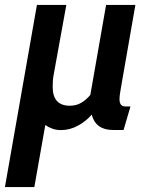

<svg xmlns="http://www.w3.org/2000/svg" viewBox="-44 -518 606 780"><path d="M140 -10 95.5 242H-24L106 -498H225.5L173.5 -211.5Q171.5 -201.5 170.8 -188.2Q170 -175 170 -165.5Q170 -88.5 239.5 -88.5Q266 -88.5 286.2 -100.5Q306.5 -112.5 323 -132.5L387 -498H506L449 -171.5Q446 -154.5 443.8 -140.2Q441.5 -126 441.5 -115Q441.5 -85.5 465 -85.5H486L458 10H414.5Q345 10 328.5 -52.5Q306.5 -26 273.2 -7.8Q240 10.5 204 10.5Q184.5 10.5 168.8 4.8Q153 -1 140 -10Z"/></svg>

Font: Cabin Condensed
Style: Bold Italic
Weight: 700
Width: 3
Italic angle: -10°
Designer: Pablo Impallari
Foundry: Pablo Impallari. http://www.impallari.com Igino Marini. http://www.ikern.com
Version: Version 3.001; ttfautohint (v1.8.3)